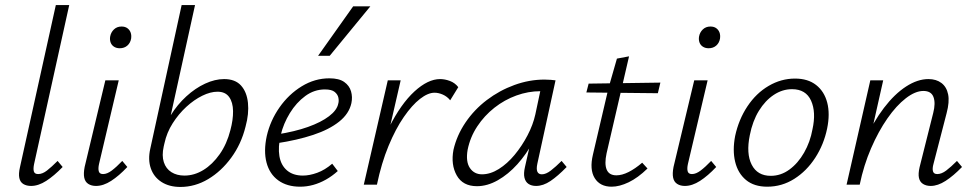

<svg xmlns="http://www.w3.org/2000/svg" viewBox="-20 -731 3855 760"><path d="M103 5Q85 5 72.5 -2.5Q60 -10 56.5 -26.5Q53 -43 59 -69L201 -711H254L115 -82Q111 -63 114 -52.5Q117 -42 131 -42Q148 -42 166 -56Q184 -70 208 -94L228 -70Q194 -35 163 -15Q132 5 103 5Z M360 5Q342 5 329.5 -3Q317 -11 313.5 -27.5Q310 -44 315 -70L397 -413H450L372 -82Q368 -64 371 -53Q374 -42 388 -42Q404 -42 422.5 -56Q441 -70 464 -94L484 -70Q451 -35 420 -15Q389 5 360 5ZM454 -540Q441 -540 431.5 -546Q422 -552 418 -562.5Q414 -573 416 -586Q419 -603 431 -614.5Q443 -626 461 -626Q475 -626 484 -619.5Q493 -613 497 -602.5Q501 -592 499 -578Q496 -561 484 -550.5Q472 -540 454 -540Z M694 9Q650 9 619.5 -10.5Q589 -30 577 -64.5Q565 -99 575 -143L699 -711H752L656 -275Q682 -317 717.5 -349.5Q753 -382 792 -400Q831 -418 867 -418Q911 -418 934 -392.5Q957 -367 961.5 -324Q966 -281 952 -230Q935 -161 895.5 -107Q856 -53 804 -22Q752 9 694 9ZM628 -151Q620 -115 628.5 -89Q637 -63 658.5 -49.5Q680 -36 710 -36Q749 -36 785 -58Q821 -80 849.5 -120.5Q878 -161 892 -216Q903 -257 902.5 -291.5Q902 -326 887 -347Q872 -368 841 -368Q813 -368 780.5 -352Q748 -336 717.5 -308Q687 -280 663.5 -243Q640 -206 631 -164Z M1168 8Q1116 8 1081.5 -17Q1047 -42 1035 -87.5Q1023 -133 1036 -193Q1050 -254 1086.5 -306Q1123 -358 1174.5 -389.5Q1226 -421 1284 -421Q1322 -421 1342.5 -406.5Q1363 -392 1369.5 -369.5Q1376 -347 1371 -323Q1362 -281 1322.5 -249.5Q1283 -218 1219.5 -197Q1156 -176 1076 -164L1077 -199Q1147 -210 1199 -228.5Q1251 -247 1282.5 -271Q1314 -295 1319 -321Q1322 -331 1319.5 -344Q1317 -357 1305 -367Q1293 -377 1266 -377Q1224 -377 1188.5 -351Q1153 -325 1127.5 -283.5Q1102 -242 1091 -196Q1080 -149 1086 -113Q1092 -77 1116 -56.5Q1140 -36 1179 -36Q1205 -36 1235.5 -47Q1266 -58 1295 -83L1317 -54Q1295 -34 1270 -20Q1245 -6 1219.5 1Q1194 8 1168 8ZM1239 -510 1378 -706H1446L1285 -510Z M1443 0Q1473 -133 1520 -226.5Q1567 -320 1620.5 -369Q1674 -418 1722 -418Q1741 -418 1761 -410.5Q1781 -403 1794 -386L1762 -334Q1750 -349 1733 -356.5Q1716 -364 1700 -364Q1674 -364 1642.5 -339.5Q1611 -315 1578.5 -268Q1546 -221 1518 -153.5Q1490 -86 1472 0ZM1420 0 1515 -413H1566L1471 0Z M1868 6Q1812 6 1788 -36.5Q1764 -79 1775 -138Q1788 -195 1822.5 -246Q1857 -297 1907 -335Q1957 -373 2016 -394.5Q2075 -416 2135 -416Q2149 -416 2160 -415Q2171 -414 2179 -413L2107 -83Q2098 -41 2125 -41Q2141 -41 2160.5 -56Q2180 -71 2203 -94L2223 -70Q2188 -34 2159 -14.5Q2130 5 2102 5Q2084 5 2072 -3Q2060 -11 2056 -27.5Q2052 -44 2058 -70L2097 -243L2131 -277Q2118 -222 2091 -171.5Q2064 -121 2028 -81Q1992 -41 1950.5 -17.5Q1909 6 1868 6ZM1888 -41Q1921 -41 1954.5 -62Q1988 -83 2017 -118Q2046 -153 2068 -195Q2090 -237 2099 -278L2123 -391L2151 -368Q2145 -369 2136 -369.5Q2127 -370 2119 -370Q2071 -370 2024 -353Q1977 -336 1937 -304.5Q1897 -273 1869 -230.5Q1841 -188 1831 -138Q1823 -91 1840 -66Q1857 -41 1888 -41Z M2401 8Q2355 8 2334 -26Q2313 -60 2327 -119L2389 -384L2422 -499L2470 -508L2381 -124Q2372 -82 2381.5 -59.5Q2391 -37 2420 -37Q2442 -37 2468 -50Q2494 -63 2522 -87L2543 -64Q2505 -27 2468.5 -9.5Q2432 8 2401 8ZM2301 -365 2310 -400 2594 -404 2584 -362Z M2691 5Q2673 5 2660.5 -3Q2648 -11 2644.5 -27.5Q2641 -44 2646 -70L2728 -413H2781L2703 -82Q2699 -64 2702 -53Q2705 -42 2719 -42Q2735 -42 2753.5 -56Q2772 -70 2795 -94L2815 -70Q2782 -35 2751 -15Q2720 5 2691 5ZM2785 -540Q2772 -540 2762.5 -546Q2753 -552 2749 -562.5Q2745 -573 2747 -586Q2750 -603 2762 -614.5Q2774 -626 2792 -626Q2806 -626 2815 -619.5Q2824 -613 2828 -602.5Q2832 -592 2830 -578Q2827 -561 2815 -550.5Q2803 -540 2785 -540Z M3017 8Q2965 8 2933 -18.5Q2901 -45 2890 -90.5Q2879 -136 2890 -193Q2904 -258 2938.5 -310Q2973 -362 3022.5 -391Q3072 -420 3127 -420Q3178 -420 3210.5 -394.5Q3243 -369 3254.5 -324.5Q3266 -280 3254 -222Q3241 -159 3207 -106.5Q3173 -54 3124 -23Q3075 8 3017 8ZM3031 -35Q3071 -35 3105 -60Q3139 -85 3163 -127Q3187 -169 3196 -219Q3211 -287 3190.5 -332.5Q3170 -378 3115 -378Q3077 -378 3043 -355.5Q3009 -333 2984 -292.5Q2959 -252 2948 -196Q2933 -123 2955.5 -79Q2978 -35 3031 -35Z M3664 5Q3646 5 3633.5 -3Q3621 -11 3617.5 -27Q3614 -43 3620 -69L3674 -284Q3684 -323 3675 -347Q3666 -371 3635 -371Q3603 -371 3565.5 -342Q3528 -313 3492.5 -262Q3457 -211 3428 -144Q3399 -77 3383 0H3344Q3367 -95 3402 -172Q3437 -249 3479 -304Q3521 -359 3566.5 -388.5Q3612 -418 3655 -418Q3686 -418 3706.5 -402.5Q3727 -387 3733 -357.5Q3739 -328 3727 -283L3675 -82Q3670 -64 3673 -53Q3676 -42 3690 -42Q3707 -42 3725.5 -56Q3744 -70 3768 -94L3788 -70Q3754 -35 3723 -15Q3692 5 3664 5ZM3331 0 3425 -413H3476L3383 0Z"/></svg>

Font: Ysabeau Infant Light
Style: Italic
Weight: 300
Italic angle: -12°
Designer: Christian Thalmann (Catharsis Fonts)
Version: Version 2.001;gftools[0.9.30]; featfreeze: ss01,ss02,lnum